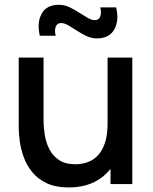

<svg xmlns="http://www.w3.org/2000/svg" viewBox="-20 -786 655 820"><path d="M273.5 14.5Q217.5 14.5 179.5 -3.5Q141.5 -21.5 117.8 -50.8Q94 -80 81.5 -114.5Q69 -149 64.5 -182Q60 -215 60 -240V-540H166V-274.5Q166 -243 171.2 -209.8Q176.5 -176.5 191.2 -148Q206 -119.5 232.8 -102Q259.5 -84.5 302.5 -84.5Q330.5 -84.5 355.5 -93.8Q380.5 -103 399.2 -123.5Q418 -144 428.8 -177.5Q439.5 -211 439.5 -259L504.5 -234.5Q504.5 -161 477 -104.8Q449.5 -48.5 398 -17Q346.5 14.5 273.5 14.5ZM452 0V-156H439.5V-540H545V0ZM393.5 -622Q370.5 -622 349.5 -632Q328.5 -642 309 -654.8Q289.5 -667.5 272.2 -677.5Q255 -687.5 240.5 -687.5Q223.5 -687.5 217.8 -671.2Q212 -655 218 -633.5H150Q137 -689 157.8 -727.2Q178.5 -765.5 232 -765.5Q255 -765.5 276.2 -755.5Q297.5 -745.5 317 -732.8Q336.5 -720 353.8 -710Q371 -700 385.5 -700Q402 -700 408.2 -715.8Q414.5 -731.5 408 -754.5H476Q489.5 -700 468.5 -661Q447.5 -622 393.5 -622Z"/></svg>

Font: Manrope ExtraLight SemiBold
Style: Regular
Weight: 600
Version: Version 4.504